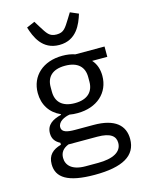

<svg xmlns="http://www.w3.org/2000/svg" viewBox="-141 -853 882 1151"><g transform="rotate(-15 300.0 -278.0)"><path d="M301 212C474 212 561 163 561 59C561 -25 504 -79 371 -79H257C208 -79 174 -86 174 -117C174 -152 216 -171 248 -176C264 -173 280 -172 297 -172C418 -172 498 -245 498 -350C498 -389 487 -425 462 -452H556V-516H375C352 -524 326 -528 297 -528C176 -528 97 -455 97 -350C97 -277 134 -220 198 -192V-188C145 -175 105 -151 105 -98C105 -63 122 -42 151 -27V-15C98 0 67 28 67 84C67 167 134 212 301 212ZM297 -234C217 -234 181 -275 181 -336V-365C181 -426 217 -466 297 -466C377 -466 414 -426 414 -365V-336C414 -275 377 -234 297 -234ZM486 63C486 119 431 148 338 148H260C176 148 143 110 143 65C143 32 160 9 195 -5H374C457 -5 486 22 486 63ZM298 -595C405 -595 440 -685 459 -746L408 -768L387 -734C355 -683 343 -660 298 -660C253 -660 241 -683 209 -734L188 -768L137 -746C156 -685 191 -595 298 -595Z"/></g></svg>

Font: IBM Mono
Style: Regular
Weight: 400
Monospace: yes
Designer: Mike Abbink, Paul van der Laan, Pieter van Rosmalen
Foundry: Bold Monday
Version: Version 2.3